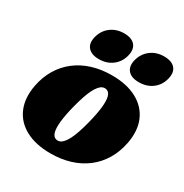

<svg xmlns="http://www.w3.org/2000/svg" viewBox="-166 -832 935 977"><g transform="rotate(30 301.5 -343.5)"><path d="M338.5 -486Q426 -486 485 -454.2Q544 -422.5 569 -364.8Q594 -307 579 -228.5Q568 -171.5 541 -126.2Q514 -81 473.2 -49.5Q432.5 -18 379.8 -1.5Q327 15 264.5 15Q177 15 118 -16.8Q59 -48.5 34.2 -106.5Q9.5 -164.5 24 -242.5Q35 -299.5 62 -344.8Q89 -390 129.8 -421.5Q170.5 -453 223.2 -469.5Q276 -486 338.5 -486ZM255.5 -61Q266.5 -58.5 276.8 -62.5Q287 -66.5 297 -78Q307 -89.5 316.8 -108.5Q326.5 -127.5 336 -155.5Q345.5 -183.5 355 -220.5Q370 -279.5 374.2 -320.2Q378.5 -361 372 -383.5Q365.5 -406 347.5 -410Q336.5 -412.5 326.2 -408.5Q316 -404.5 306 -393Q296 -381.5 286.2 -362.5Q276.5 -343.5 267 -315.5Q257.5 -287.5 248 -250.5Q233 -192 228.8 -151Q224.5 -110 231.2 -87.5Q238 -65 255.5 -61ZM238 -523.5Q193.5 -523.5 173.5 -547.2Q153.5 -571 164.5 -612Q176 -654 208.5 -678Q241 -702 285.5 -702Q330.5 -702 350.2 -678Q370 -654 358.5 -612Q347.5 -571.5 315.2 -547.5Q283 -523.5 238 -523.5ZM472.5 -523.5Q428 -523.5 408 -547.2Q388 -571 399 -612Q410.5 -653.5 443 -677.8Q475.5 -702 520 -702Q566 -702 585.8 -678Q605.5 -654 594 -612Q583 -571.5 550.8 -547.5Q518.5 -523.5 472.5 -523.5Z"/></g></svg>

Font: Fraunces
Style: Italic
Weight: 900
Italic angle: -16°
Version: Version 1.000;[0bf87f6ff]